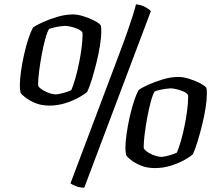

<svg xmlns="http://www.w3.org/2000/svg" viewBox="-20 -775 1008 891"><path d="M209 -285Q171 -285 142 -297.5Q113 -310 96 -324Q79 -338 76 -343Q74 -351 73 -360.5Q72 -370 72 -378Q72 -406 77.5 -444.5Q83 -483 92 -523Q101 -563 112 -596Q123 -629 133 -647Q146 -657 176.5 -671Q207 -685 245 -696.5Q283 -708 319 -708Q340 -708 367.5 -699.5Q395 -691 418 -679Q441 -667 447 -658Q449 -654 449.5 -646Q450 -638 450 -630Q450 -602 444 -564Q438 -526 428 -485.5Q418 -445 407 -409Q396 -373 385 -349Q373 -338 345.5 -322.5Q318 -307 282.5 -296Q247 -285 209 -285ZM239 -337Q245 -337 259.5 -340Q274 -343 289 -348Q304 -353 311 -357Q320 -378 329.5 -411Q339 -444 346.5 -481Q354 -518 358.5 -552.5Q363 -587 363 -611Q363 -617 363 -620.5Q363 -624 362 -625Q355 -635 339 -641.5Q323 -648 307 -651.5Q291 -655 282 -655Q276 -655 261 -653Q246 -651 231 -647.5Q216 -644 208 -641Q199 -627 190 -594Q181 -561 173.5 -520.5Q166 -480 161.5 -444Q157 -408 157 -388Q157 -382 157 -379.5Q157 -377 158 -375Q165 -365 180 -356Q195 -347 211.5 -342Q228 -337 239 -337ZM371 96Q351 96 334 89.5Q317 83 307 76L529 -513Q554 -579 570.5 -626Q587 -673 597 -705Q607 -737 611 -755Q637 -752 655 -742Q673 -732 680 -723ZM699 5Q661 5 632 -7.5Q603 -20 586 -34Q569 -48 566 -53Q564 -61 563 -70.5Q562 -80 562 -88Q562 -116 567.5 -154.5Q573 -193 582 -233Q591 -273 602 -306Q613 -339 623 -357Q636 -367 666.5 -381Q697 -395 735 -406.5Q773 -418 809 -418Q830 -418 857.5 -409.5Q885 -401 908 -389Q931 -377 937 -368Q939 -364 939.5 -356Q940 -348 940 -340Q940 -312 934 -274Q928 -236 918 -195.5Q908 -155 897 -119Q886 -83 875 -59Q863 -48 835.5 -32.5Q808 -17 772.5 -6Q737 5 699 5ZM729 -47Q735 -47 749.5 -50Q764 -53 779 -58Q794 -63 801 -67Q810 -88 819.5 -121Q829 -154 836.5 -191Q844 -228 848.5 -262.5Q853 -297 853 -321Q853 -327 853 -330.5Q853 -334 852 -335Q845 -345 829 -351.5Q813 -358 797 -361.5Q781 -365 772 -365Q766 -365 751 -363Q736 -361 721 -357.5Q706 -354 698 -351Q689 -337 680 -304Q671 -271 663.5 -230.5Q656 -190 651.5 -154Q647 -118 647 -98Q647 -92 647 -89.5Q647 -87 648 -85Q655 -75 670 -66Q685 -57 701.5 -52Q718 -47 729 -47Z"/></svg>

Font: Texturina 12pt Medium
Style: Italic
Weight: 500
Italic angle: -11°
Designer: Guillermo Torres Carreño
Foundry: Omnibus-Type
Version: Version 1.002